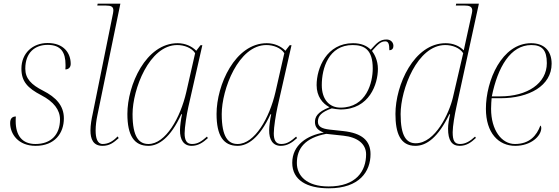

<svg xmlns="http://www.w3.org/2000/svg" viewBox="-20 -780 3027 1040"><path d="M173 10C276 10 326 -58 326 -139C326 -207 284 -253 213 -289C150 -321 117 -354 117 -408C117 -496 170 -537 238 -537C310 -537 335 -497 335 -428C335 -421 335 -412 334 -404C353 -404 363 -417 363 -434C363 -492 326 -547 238 -547C157 -547 96 -492 96 -408C96 -339 129 -303 204 -264C271 -229 305 -185 305 -133C305 -50 256 0 172 0C100 0 65 -46 65 -124C65 -132 65 -140 66 -149C46 -149 35 -138 35 -113C35 -55 78 10 173 10Z M535 10C573 10 595 -7 623 -32L617 -41C593 -16 568 0 536 0C507 0 498 -33 498 -73C498 -100 502 -129 507 -153L632 -760H509L507 -750H552C582 -750 594 -744 594 -724C594 -719 593 -714 592 -707L482 -163C476 -136 470 -103 470 -73C470 -28 484 10 535 10Z M784 10C838 10 903 -32 962 -161H966C960 -135 955 -94 955 -76C954 -23 975 10 1018 10C1052 10 1079 -7 1106 -32L1101 -40C1072 -15 1052 0 1020 0C990 0 980 -22 980 -58C980 -90 991 -160 1000 -200L1076 -535H1066L1043 -505C1020 -529 984 -546 942 -546C770 -546 670 -319 670 -163C670 -45 707 10 784 10ZM784 0C734 0 698 -36 698 -162C698 -295 788 -536 940 -536C978 -536 1018 -521 1037 -492L989 -281C957 -142 877 0 784 0Z M1267 10C1321 10 1386 -32 1445 -161H1449C1443 -135 1438 -94 1438 -76C1437 -23 1458 10 1501 10C1535 10 1562 -7 1589 -32L1584 -40C1555 -15 1535 0 1503 0C1473 0 1463 -22 1463 -58C1463 -90 1474 -160 1483 -200L1559 -535H1549L1526 -505C1503 -529 1467 -546 1425 -546C1253 -546 1153 -319 1153 -163C1153 -45 1190 10 1267 10ZM1267 0C1217 0 1181 -36 1181 -162C1181 -295 1271 -536 1423 -536C1461 -536 1501 -521 1520 -492L1472 -281C1440 -142 1360 0 1267 0Z M1761 240C1928 240 1987 148 1987 55C1987 -19 1940 -59 1840 -70L1766 -78C1723 -83 1702 -94 1702 -121C1702 -152 1721 -173 1777 -193C1785 -191 1814 -187 1824 -187C1982 -187 2027 -326 2027 -407C2027 -453 2008 -487 1995 -504C2027 -540 2042 -556 2067 -556C2083 -556 2089 -543 2089 -508C2103 -508 2111 -517 2111 -531C2111 -551 2096 -566 2074 -566C2038 -566 2023 -549 1988 -511C1967 -532 1937 -546 1892 -546C1749 -546 1695 -411 1695 -319C1695 -258 1727 -219 1765 -199C1697 -173 1686 -145 1686 -119C1686 -94 1699 -74 1734 -62C1644 -47 1563 5 1563 102C1563 196 1643 240 1761 240ZM1824 -197C1766 -197 1723 -239 1723 -319C1723 -410 1760 -536 1890 -536C1954 -536 1999 -511 1999 -409C1999 -334 1966 -197 1824 -197ZM1760 230C1641 230 1588 172 1588 103C1588 24 1632 -33 1747 -55L1840 -45C1916 -37 1963 -1 1963 56C1963 146 1910 230 1760 230Z M2230 10C2290 10 2353 -35 2414 -161H2418C2412 -135 2407 -107 2407 -83C2407 -20 2427 10 2470 10C2505 10 2531 -7 2558 -33L2553 -40C2526 -15 2501 0 2472 0C2442 0 2432 -18 2432 -64C2432 -96 2443 -160 2452 -200L2574 -760H2451L2449 -750H2495C2520 -750 2538 -746 2538 -723C2538 -718 2537 -714 2536 -708L2511 -594C2505 -565 2498 -536 2492 -507C2469 -531 2435 -546 2394 -546C2222 -546 2122 -319 2122 -163C2122 -59 2148 10 2230 10ZM2232 -4C2182 -4 2150 -41 2150 -162C2150 -295 2240 -536 2392 -536C2430 -536 2470 -521 2489 -492L2433 -251C2413 -167 2338 -4 2232 -4Z M2771 10C2856 10 2912 -43 2912 -87C2912 -93 2910 -98 2907 -100C2887 -46 2849 0 2769 0C2697 0 2640 -75 2640 -191C2640 -208 2642 -241 2643 -248H2692C2845 -248 2968 -315 2968 -435C2968 -505 2927 -546 2857 -546C2698 -546 2612 -343 2612 -191C2612 -60 2680 10 2771 10ZM2690 -258H2644C2676 -416 2745 -536 2858 -536C2916 -536 2942 -509 2942 -438C2942 -328 2836 -258 2690 -258Z"/></svg>

Font: Noto Serif Display Thin
Style: Italic
Weight: 100
Italic angle: -12°
Designer: Monotype Design Team
Foundry: Monotype Imaging Inc.
Version: Version 2.009